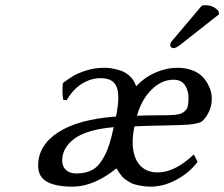

<svg xmlns="http://www.w3.org/2000/svg" viewBox="-20 -695 847 725"><path d="M409.2 -214.8Q306.6 -205.6 260.7 -171.1Q214.8 -136.7 214.8 -88.9Q214.8 -66.4 229 -53.2Q243.2 -40 268.1 -40Q304.7 -40 329.6 -54Q354.5 -67.9 375 -106.9Q395.5 -146 409.2 -214.8ZM497.1 -257.8Q523.9 -259.3 554.2 -259.5Q584.5 -259.8 600.8 -259.8Q617.2 -259.8 635.5 -261Q653.8 -262.2 662.4 -265.6Q670.9 -269 678.7 -276.1Q686.5 -283.2 689.2 -294.7Q691.9 -306.2 691.9 -324.2Q691.9 -352.5 678.5 -373.3Q665 -394 634.8 -394Q590.8 -394 552.7 -356.9Q514.6 -319.8 497.1 -257.8ZM357.9 -399.9Q321.3 -398.9 288.3 -378.2Q255.4 -357.4 231.9 -316.9L219.2 -317.9Q215.8 -330.1 215.8 -353Q215.8 -373 217.8 -381.8Q239.3 -397.9 256.8 -408.4Q274.4 -418.9 306.2 -429Q337.9 -439 372.1 -439Q385.7 -439 398.9 -437.3Q412.1 -435.5 432.6 -429.4Q453.1 -423.3 469.7 -408Q486.3 -392.6 494.1 -369.1Q525.4 -402.8 566.7 -420.9Q607.9 -439 650.9 -439Q679.7 -439 702.9 -430.7Q726.1 -422.4 740 -409.7Q753.9 -397 763.2 -380.6Q772.5 -364.3 776.1 -349.9Q779.8 -335.4 779.8 -321.8Q779.8 -295.9 768.3 -271.7Q756.8 -247.6 740.2 -234.9Q722.7 -227.1 693.6 -224.6Q664.6 -222.2 599.1 -221.2Q533.7 -220.2 487.8 -217.8Q481 -187 481 -158.2Q481 -104.5 505.6 -74.2Q530.3 -43.9 575.2 -43.9Q640.1 -43.9 711.9 -111.8L726.1 -84Q695.8 -43 646.7 -16.6Q597.7 9.8 548.8 9.8Q530.3 9.8 513.9 6.8Q497.6 3.9 486.6 0.7Q475.6 -2.4 464.6 -10Q453.6 -17.6 448.5 -21.2Q443.4 -24.9 436 -34.9Q428.7 -44.9 427.2 -47.1Q425.8 -49.3 419.9 -59.1Q333.5 9.8 254.9 9.8Q190.4 9.8 157.2 -8.8Q124 -27.3 124 -69.8Q124 -146 199.7 -195.3Q275.4 -244.6 418 -254.9Q426.8 -296.4 426.8 -328.1Q426.8 -364.3 410.9 -382.1Q395 -399.9 357.9 -399.9ZM741.7 -673.3Q747.6 -675.3 755.9 -675.3Q786.6 -675.3 805.7 -652.3L807.1 -641.1L668.9 -532.2Q643.6 -511.7 634.8 -513.2Q630.4 -513.2 626.7 -516.1Q623 -519 623 -523.4Q623 -526.9 623.5 -529.8Q624 -532.7 626.2 -536.1Q628.4 -539.6 629.6 -541Q630.9 -542.5 635.3 -547.4Q639.6 -552.2 641.1 -554.2Z"/></svg>

Font: Linear Smooth
Style: Italic
Weight: 400
Designer: Philipp H. Poll, Flanker
Foundry: Philipp H. Poll, reworked by Flanker
Version: Version 1.061 | FøM Fix